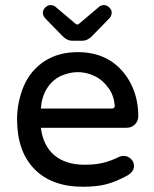

<svg xmlns="http://www.w3.org/2000/svg" viewBox="-20 -710 593 741"><path d="M219.7 -572.3 153.3 -640.6Q145.5 -650.4 145.5 -661.1Q145.5 -671.9 154.8 -681.2Q164.1 -690.4 175.8 -690.4Q186.5 -690.4 194.3 -683.6L270.5 -619.1Q276.4 -615.2 278.3 -615.2Q282.2 -615.2 286.1 -619.1L362.3 -683.6Q370.1 -690.4 380.9 -690.4Q392.6 -690.4 401.9 -681.2Q411.1 -671.9 411.1 -661.1Q411.1 -650.4 403.3 -640.6L336.9 -572.3Q318.4 -552.7 296.9 -552.7H259.8Q238.3 -552.7 219.7 -572.3ZM45.9 -249Q45.9 -315.4 71.3 -377Q97.7 -438.5 151.4 -473.6Q205.1 -508.8 280.3 -508.8Q352.5 -508.8 406.2 -475.6Q457 -442.4 485.4 -386.2Q513.7 -330.1 513.7 -261.7Q513.7 -243.2 501 -230Q488.3 -216.8 467.8 -216.8H137.7Q146.5 -147.5 189.9 -110.8Q233.4 -74.2 307.6 -74.2Q346.7 -74.2 377.4 -81.5Q408.2 -88.9 439.5 -104.5Q446.3 -108.4 457 -108.4Q472.7 -108.4 484.9 -97.2Q497.1 -85.9 497.1 -69.3Q497.1 -46.9 470.7 -32.2Q429.7 -9.8 392.6 0.5Q355.5 10.7 299.8 10.7Q179.7 10.7 112.8 -57.6Q45.9 -126 45.9 -249ZM422.9 -303.7Q418.9 -342.8 399.4 -369.1Q377.9 -400.4 346.2 -416Q314.5 -431.6 280.3 -431.6Q249 -431.6 214.8 -417Q180.7 -400.4 160.6 -367.7Q140.6 -335 137.7 -291H411.1Q423.8 -291 422.9 -303.7Z"/></svg>

Font: KTXP_ComRound
Style: Medium
Weight: 500
Version: Version 1.01;May 16, 2022;FontCreator 13.0.0.2683 64-bit